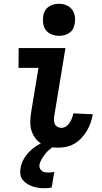

<svg xmlns="http://www.w3.org/2000/svg" viewBox="-20 -775 540 1018"><path d="M288 8Q264 8 241 3.5Q218 -1 199 -13Q180 -25 166.5 -43.5Q153 -62 146.5 -84Q140 -106 140.5 -130.5Q141 -155 145 -179L184 -415H78L79 -520H327L268 -162Q266 -150 266 -138.5Q266 -127 270.5 -117.5Q275 -108 284.5 -102.5Q294 -97 306 -97Q319 -97 330.5 -105Q342 -113 349.5 -124.5Q357 -136 361.5 -148.5Q366 -161 369 -174L472 -169V-168Q468 -146 460.5 -124Q453 -102 441 -82Q429 -62 412.5 -44Q396 -26 376 -14Q356 -2 333 3Q310 8 288 8ZM293 -585Q273 -585 254 -592.5Q235 -600 223.5 -615Q212 -630 209 -650Q206 -670 209 -690Q211 -705 218.5 -718Q226 -731 238.5 -739.5Q251 -748 265 -751.5Q279 -755 293 -755Q313 -755 331.5 -747.5Q350 -740 361.5 -725Q373 -710 376.5 -690Q380 -670 376 -650Q374 -635 367 -622Q360 -609 347.5 -600.5Q335 -592 321 -588.5Q307 -585 293 -585ZM215 223Q198 223 182 220.5Q166 218 150.5 212.5Q135 207 122 198.5Q109 190 99.5 177.5Q90 165 88 149Q86 133 89 116Q94 85 113 57Q132 29 158.5 9Q185 -11 215.5 -23.5Q246 -36 276 -40L270 0Q255 7 242 18Q229 29 219 42Q209 55 200.5 69.5Q192 84 189 99Q188 109 191.5 117.5Q195 126 202.5 131.5Q210 137 219.5 138.5Q229 140 239 140Q246 140 253 139Q260 138 268 136L254 219Q244 221 234.5 222Q225 223 215 223Z"/></svg>

Font: Iosevka Term Curly Extrabold
Style: Italic
Weight: 800
Italic angle: -9°
Designer: Belleve Invis
Foundry: Belleve Invis
Version: Version 32.3.0